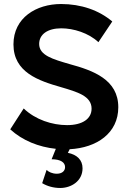

<svg xmlns="http://www.w3.org/2000/svg" viewBox="-20 -732 641 956"><path d="M280 204C334 204 391 170 391 106C391 64 363 38 318 29L327 11C462 4 569 -69 569 -198C569 -336 444 -381 326 -413C244 -437 175 -456 175 -513C175 -561 217 -591 285 -591C346 -591 421 -568 470 -522L539 -625C473 -681 384 -712 284 -712C161 -712 47 -644 47 -511C47 -372 172 -330 284 -298C365 -274 436 -254 436 -191C436 -140 390 -109 314 -109C240 -109 156 -136 98 -192L31 -88C92 -32 173 0 258 9L237 61C284 61 304 78 304 100C304 120 288 133 263 133C240 133 222 124 212 114L190 180C215 195 246 204 280 204Z"/></svg>

Font: Fixel Display SemiBold
Style: Regular
Weight: 600
Designer: AlfaBravo + MacPaw
Foundry: Kyrylo Tkachov, Marchela Mozhyna, Serhii Makarenko, Maria Weinstein, Zakhar Kryvoshyya
Version: Version 1.211